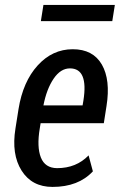

<svg xmlns="http://www.w3.org/2000/svg" viewBox="-20 -734 477 764"><path d="M312 -334.5Q332 -461.9 258.3 -461.9Q221.2 -461.9 193.4 -420.9Q165.5 -379.9 152.8 -314.5H308.6ZM189 9.8Q106.9 9.8 65.9 -55.2Q24.9 -120.1 41.5 -222.7L53.7 -299.8Q71.3 -409.2 129.9 -473.6Q188.5 -538.1 269.5 -538.1Q350.1 -538.1 385.3 -477.1Q420.4 -416 403.8 -312L393.1 -243.7H141.6L138.2 -222.7Q126 -149.4 142.6 -107.4Q159.2 -65.4 207 -64.9Q283.7 -64.9 332.5 -115.7L349.6 -52.2Q292 9.8 189 9.8ZM426.8 -649.9H142.6L152.8 -714.4H437Z"/></svg>

Font: RobotoCondensed-Italic
Style: Italic
Weight: 400
Designer: Google
Version: Version 1.200311; 2013